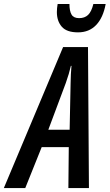

<svg xmlns="http://www.w3.org/2000/svg" viewBox="-83 -956 558 976"><path d="M-63.5 0 237.8 -716.8H364.3L369.1 0H264.6L266.6 -208H128.9L45.4 0ZM162.6 -296.4H271L275.9 -532.7Q276.4 -556.6 277.3 -578.6Q278.3 -600.6 280.3 -621.1H277.3Q272.9 -601.6 266.6 -580.3Q260.3 -559.1 251.5 -534.2ZM313.5 -791.5Q255.9 -791.5 231 -820.3Q206.1 -849.1 206.1 -894.5Q206.1 -914.6 210 -935.5H270Q270 -899.9 280.8 -881.8Q291.5 -863.8 319.3 -863.8Q347.2 -863.8 364.5 -879.9Q381.8 -896 391.6 -935.5H454.1Q441.4 -866.2 405.8 -828.9Q370.1 -791.5 313.5 -791.5Z"/></svg>

Font: Open Sans Condensed SemiBold
Style: Italic
Weight: 600
Width: 3
Italic angle: -12°
Designer: Monotype Design Team
Foundry: Monotype Imaging Inc.
Version: Version 3.000; ttfautohint (v1.8.4)